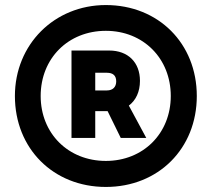

<svg xmlns="http://www.w3.org/2000/svg" viewBox="-20 -730 838 760"><path d="M399 10C607 10 759 -142 759 -350C759 -558 607 -710 399 -710C195 -710 39 -554 39 -350C39 -142 191 10 399 10ZM399 -93C250 -93 141 -202 141 -350C141 -499 250 -608 399 -608C547 -608 656 -499 656 -350C656 -202 547 -93 399 -93ZM263 -184H357V-290H406L458 -184H559L490 -312C518 -333 534 -367 534 -410C534 -483 487 -530 412 -530H263ZM357 -372V-442H403C427 -442 440 -431 440 -408C440 -386 427 -372 403 -372Z"/></svg>

Font: Fixel Display Bold
Style: Bold
Weight: 700
Designer: AlfaBravo + MacPaw
Foundry: Kyrylo Tkachov, Marchela Mozhyna, Serhii Makarenko, Maria Weinstein, Zakhar Kryvoshyya
Version: Version 1.211